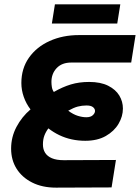

<svg xmlns="http://www.w3.org/2000/svg" viewBox="-20 -861 642 881"><path d="M237 0Q174 0 127.5 -23.5Q81 -47 56 -87Q31 -127 31 -179Q31 -232 55.5 -278.5Q80 -325 120 -359Q100 -385 89 -416.5Q78 -448 78 -480Q78 -547 113 -596.5Q148 -646 208 -673Q268 -700 342 -700H602L582 -574H307Q264 -574 240 -548.5Q216 -523 216 -485Q216 -474 218 -461.5Q220 -449 227 -439Q267 -462 305 -473.5Q343 -485 389 -485Q442 -485 476.5 -467.5Q511 -450 527.5 -422.5Q544 -395 544 -363Q544 -327 524 -293Q504 -259 465.5 -237Q427 -215 371 -215Q339 -215 309 -221.5Q279 -228 252 -241Q225 -254 202 -272Q190 -256 183.5 -238.5Q177 -221 177 -198Q177 -176 187 -160Q197 -144 218 -135Q239 -126 272 -126L512 -127L492 -1ZM376 -323Q396 -323 406 -332.5Q416 -342 416 -352Q416 -362 406.5 -369.5Q397 -377 377 -377Q356 -377 337 -372Q318 -367 293 -353Q316 -336 337 -329.5Q358 -323 376 -323ZM218 -753 232 -841H532L518 -753Z"/></svg>

Font: MuseoModerno SemiBold
Style: Italic
Weight: 600
Italic angle: -9°
Designer: Pablo Cosgaya, Héctor Gatti, Marcela Romero, and the Authors of The MuseoModerno Project.
Foundry: Omnibus-Type Team
Version: Version 1.003